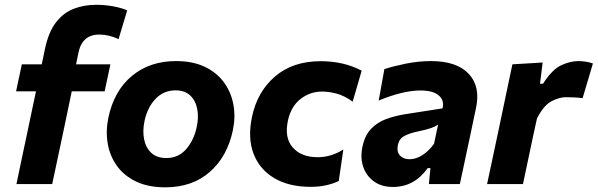

<svg xmlns="http://www.w3.org/2000/svg" viewBox="-20 -767 2490 800"><path d="M48.5 0Q59.5 -53.5 70.2 -103.8Q81 -154 94 -216L104.5 -266Q110 -292 116.5 -323Q123 -354 130 -386.5H47L71 -499H154Q157.5 -516 161 -532.5Q164.5 -549 167.5 -564Q182.5 -634.5 213.8 -674.5Q245 -714.5 288 -730.8Q331 -747 381 -747Q416 -747 450.8 -740.8Q485.5 -734.5 510 -724L474 -604Q434 -623 393.5 -623Q322 -623 306.5 -546Q304.5 -536 301.5 -521.2Q298.5 -506.5 297 -499H440L416 -386.5H279L243.5 -216.5Q230 -153.5 219.5 -103.5Q209 -53.5 197.5 0Z M668.5 13.5Q597 13.5 546.8 -10.8Q496.5 -35 467 -76.2Q437.5 -117.5 428.8 -169.2Q420 -221 431.5 -276.5Q455 -388.5 529.5 -450.5Q604 -512.5 713.5 -512.5Q783 -512.5 833 -488.8Q883 -465 913 -424Q943 -383 952.5 -331.2Q962 -279.5 950 -223Q927 -114.5 854 -50.5Q781 13.5 668.5 13.5ZM673 -108.5Q724 -108.5 756.2 -146.2Q788.5 -184 799.5 -237.5Q808.5 -278 801.8 -313Q795 -348 772.5 -369.2Q750 -390.5 712 -390.5Q661 -390.5 627.2 -354.2Q593.5 -318 582 -262Q573.5 -221.5 580.5 -186.5Q587.5 -151.5 610.5 -130Q633.5 -108.5 673 -108.5Z M1274.5 11.5Q1184 11.5 1122.8 -24.8Q1061.5 -61 1036.5 -126.5Q1011.5 -192 1030 -280Q1051.5 -384 1125.5 -448Q1199.5 -512 1316.5 -512Q1412 -512 1487 -472.5L1449.5 -343.5Q1413.5 -369 1381.8 -377.2Q1350 -385.5 1322.5 -385.5Q1272 -385.5 1232.5 -354.8Q1193 -324 1180 -266Q1164 -193 1199.8 -152.5Q1235.5 -112 1303 -112Q1360 -112 1410.5 -144L1391.5 -13Q1371 -2.5 1340.8 4.5Q1310.5 11.5 1274.5 11.5Z M1617 12Q1569.5 12 1537.5 -11.5Q1505.5 -35 1493 -73.2Q1480.5 -111.5 1490.5 -157Q1500.5 -203.5 1526.5 -230.5Q1552.5 -257.5 1589.2 -271Q1626 -284.5 1667.5 -291L1824 -315.5Q1832 -349 1808 -369.5Q1784 -390 1731.5 -390Q1695 -390 1651 -379.2Q1607 -368.5 1558 -348L1581.5 -479Q1618 -491 1671 -501.8Q1724 -512.5 1775.5 -512.5Q1883.5 -512.5 1933.2 -459.2Q1983 -406 1963 -315Q1957.5 -290 1952.2 -264.2Q1947 -238.5 1941 -210.5L1932 -168.5Q1924 -131 1915.2 -89.5Q1906.5 -48 1896 0H1767L1773.5 -66.5H1762Q1706.5 12 1617 12ZM1686.5 -103.5Q1713.5 -103.5 1740.5 -121Q1767.5 -138.5 1788.5 -168L1805.5 -248Q1794.5 -240 1776.5 -233.5Q1758.5 -227 1713.5 -217.5Q1684 -211 1663.2 -199.5Q1642.5 -188 1637.5 -161.5Q1632.5 -133.5 1647 -118.5Q1661.5 -103.5 1686.5 -103.5Z M2009.5 0Q2021 -53.5 2031.5 -103.2Q2042 -153 2055.5 -216L2066 -266Q2077 -319.5 2089.5 -378Q2102 -436.5 2115 -499L2241 -506.5L2230 -418H2242.5Q2280.5 -477.5 2318.2 -495Q2356 -512.5 2389.5 -512.5Q2405.5 -512.5 2422 -509.8Q2438.5 -507 2450.5 -502.5L2407.5 -358Q2388 -360.5 2372 -361.2Q2356 -362 2337.5 -362Q2311.5 -362 2279 -345.8Q2246.5 -329.5 2217.5 -274L2203 -208Q2191 -152 2180.8 -103Q2170.5 -54 2159 0Z"/></svg>

Font: Commissioner
Style: Bold Italic
Weight: 700
Italic angle: -12°
Designer: Kostas Bartsokas
Foundry: Kostas Bartsokas
Version: Version 1.000; ttfautohint (v1.8.3)